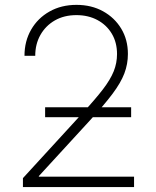

<svg xmlns="http://www.w3.org/2000/svg" viewBox="-20 -757 633 777"><path d="M72.8 0V-36.1L314.9 -300.3Q366.2 -356 396.5 -395.5Q426.8 -435.1 440.2 -468.5Q453.6 -502 453.6 -538.1Q453.6 -585 432.6 -620.4Q411.6 -655.8 374.5 -675.8Q337.4 -695.8 289.1 -695.8Q239.3 -695.8 201.9 -674.3Q164.6 -652.8 143.6 -615.7Q122.6 -578.6 122.6 -531.2H79.1Q79.1 -590.3 106 -637Q132.8 -683.6 180.4 -710.4Q228 -737.3 289.6 -737.3Q350.1 -737.3 397 -711.4Q443.8 -685.5 470.7 -640.9Q497.6 -596.2 497.6 -538.6Q497.6 -497.6 483.2 -459.7Q468.8 -421.9 435.1 -377Q401.4 -332 343.3 -269L137.2 -44.4V-42H522.5V0ZM162.6 -282.7V-322.8H510.7V-282.7Z"/></svg>

Font: Inter 20pt ExtraLight
Style: Regular
Weight: 250
Version: Version 4.001;git-66647c0bb